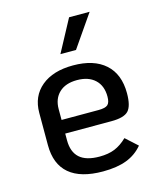

<svg xmlns="http://www.w3.org/2000/svg" viewBox="-107 -770 710 857"><g transform="rotate(-15 248.0 -341.0)"><path d="M393 -108 447 -59Q417 -23 372.5 -6Q328 11 263 11Q160 11 107.5 -33.5Q55 -78 55 -166V-315Q55 -392 108.5 -436.5Q162 -481 255 -481Q351 -481 403.5 -434Q456 -387 456 -299Q456 -240 435.5 -218Q415 -196 357 -196H143V-165Q143 -111 173 -84Q203 -57 265 -57Q306 -57 335.5 -69Q365 -81 393 -108ZM143 -309V-259H314Q345 -259 356.5 -269Q368 -279 368 -307Q368 -357 338 -385Q308 -413 255 -413Q202 -413 172.5 -385Q143 -357 143 -309ZM294 -693H389L286 -544H214Z"/></g></svg>

Font: KoHo Medium
Style: Regular
Weight: 500
Version: Version 1.000; ttfautohint (v1.6)